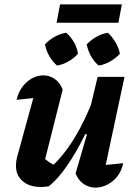

<svg xmlns="http://www.w3.org/2000/svg" viewBox="-20 -851 621 879"><path d="M267 -441 184 -112 173 -136Q188 -120 205 -108.5Q222 -97 240 -92L214 -86Q271 -138 320.5 -218.5Q370 -299 412 -410L425 -359Q400 -297 372 -240Q344 -183 315 -135.5Q286 -88 257.5 -53Q229 -18 203 2Q184 5 167 5Q115 5 84 -21.5Q53 -48 53 -92Q53 -112 58 -131L150 -466L216 -410Q171 -406 132 -402Q93 -398 56 -394Q64 -429 83 -454Q102 -479 127 -492.5Q152 -506 179 -506Q206 -506 230 -490Q254 -474 267 -441ZM326 -57 378 -235 365 -240 427 -499H550L450 -31L425 -92Q457 -95 485.5 -98Q514 -101 544 -104Q537 -69 517.5 -44Q498 -19 471 -5.5Q444 8 417 8Q388 8 363.5 -8.5Q339 -25 326 -57ZM239 -747 255 -831H538L522 -747ZM241 -551Q221 -568 206 -594Q191 -620 186 -648Q204 -668 230 -682.5Q256 -697 283 -701Q305 -682 319 -657Q333 -632 337 -605Q320 -585 294 -570Q268 -555 241 -551ZM432 -551Q411 -568 396.5 -594Q382 -620 377 -648Q396 -668 421.5 -682.5Q447 -697 474 -701Q494 -682 509 -657Q524 -632 529 -605Q511 -585 485 -570Q459 -555 432 -551Z"/></svg>

Font: Piazzolla Thin ExtraBold
Style: Italic
Weight: 800
Italic angle: -11.3°
Version: Version 2.005